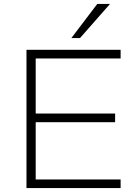

<svg xmlns="http://www.w3.org/2000/svg" viewBox="-20 -959 702 979"><path d="M115 0V-705H595V-661H162V-380H567V-336H162V-44H595V0ZM344 -765 476 -939H541L388 -765Z"/></svg>

Font: Nunito Sans 10pt SemiExpanded ExtraLight
Style: Regular
Weight: 250
Width: 6
Designer: Vernon Adams
Foundry: Vernon Adams
Version: Version 3.101;gftools[0.9.27]